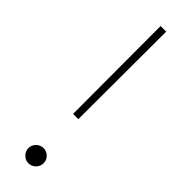

<svg xmlns="http://www.w3.org/2000/svg" viewBox="-252 -723 733 733"><g transform="rotate(45 114.5 -356.0)"><path d="M100.6 -246.1 99.6 -719.7H129.9L128.9 -246.1ZM113.3 7.8Q96.7 7.8 84.5 -4.4Q72.3 -16.6 72.3 -33.2Q72.3 -50.3 84.5 -62.3Q96.7 -74.2 113.3 -74.2Q130.4 -74.2 142.3 -62.3Q154.3 -50.3 154.3 -33.2Q154.3 -16.6 142.3 -4.4Q130.4 7.8 113.3 7.8Z"/></g></svg>

Font: Reddit Sans Condensed ExtraLight
Style: Regular
Weight: 250
Version: Version 1.014